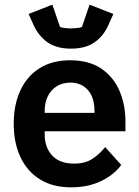

<svg xmlns="http://www.w3.org/2000/svg" viewBox="-20 -793 598 825"><path d="M285 12Q208 12 153 -21.5Q98 -55 68.5 -116.5Q39 -178 39 -262Q39 -344 68 -405.5Q97 -467 151 -500.5Q205 -534 281 -534Q363 -534 415.5 -498Q468 -462 493.5 -402.5Q519 -343 519 -271V-229H172V-216Q172 -160 204 -125Q236 -90 299 -90Q346 -90 377 -110.5Q408 -131 432 -161L501 -84Q469 -41 413.5 -14.5Q358 12 285 12ZM283 -438Q249 -438 224 -422.5Q199 -407 185.5 -379.5Q172 -352 172 -316V-308H386V-317Q386 -354 374 -380.5Q362 -407 339 -422.5Q316 -438 283 -438ZM285 -584Q223 -584 184.5 -611Q146 -638 124 -686L103 -733L205 -773L238 -677Q246 -674 259 -672.5Q272 -671 285 -671Q298 -671 311 -672.5Q324 -674 332 -677L365 -773L467 -733L446 -686Q425 -638 386 -611Q347 -584 285 -584Z"/></svg>

Font: IBM Plex Sans SemiBold
Style: Regular
Weight: 600
Designer: Mike Abbink, Paul van der Laan, Pieter van Rosmalen
Foundry: Bold Monday
Version: Version 3.201